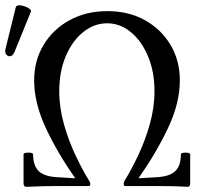

<svg xmlns="http://www.w3.org/2000/svg" viewBox="-20 -719 786 742"><path d="M82 3Q71 3 71 -11V-122Q71 -127 80.5 -128.5Q90 -130 99 -128.5Q108 -127 108 -122Q108 -78 130.5 -57Q153 -36 205 -34L271 -30Q202 -128 157 -224.5Q112 -321 112 -408Q112 -485 148.5 -545.5Q185 -606 249 -641Q313 -676 395 -676Q477 -676 540 -641Q603 -606 639 -545.5Q675 -485 675 -408Q675 -321 629.5 -224.5Q584 -128 515 -30L582 -34Q634 -36 656.5 -57Q679 -78 679 -122Q679 -127 688 -128.5Q697 -130 706 -128.5Q715 -127 715 -122V-11Q715 3 705 3Q671 1 642 0.5Q613 0 593 0H464Q458 0 458 -8Q458 -16 466 -28Q488 -64 514 -118.5Q540 -173 558.5 -237.5Q577 -302 577 -367Q577 -442 552 -501.5Q527 -561 485.5 -595Q444 -629 394 -629Q344 -629 301.5 -595Q259 -561 234 -501.5Q209 -442 209 -367Q209 -302 227.5 -237.5Q246 -173 272 -118.5Q298 -64 320 -28Q323 -23 326 -18Q329 -13 329 -8Q329 0 322 0H194Q150 0 82 3ZM36 -518Q30 -504 20.5 -502Q11 -500 4.5 -508Q-2 -516 1 -529L41 -691Q43 -698 52.5 -698.5Q62 -699 74 -695Q86 -691 94 -685Q102 -679 99 -673Z"/></svg>

Font: Junicode Two Beta Condensed
Style: Regular
Weight: 400
Width: 3
Designer: Peter S. Baker
Foundry: Briery Creek Software
Version: Version 1.053; ttfautohint (v1.8.4)